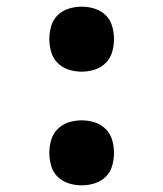

<svg xmlns="http://www.w3.org/2000/svg" viewBox="-20 -548 490 576"><path d="M225 8Q205 8 186 2Q167 -4 153 -17.5Q139 -31 133.5 -50.5Q128 -70 128 -89Q128 -109 133.5 -128Q139 -147 153 -161Q167 -175 186 -181Q205 -187 225 -187Q245 -187 264 -181Q283 -175 297 -161Q311 -147 316.5 -128Q322 -109 322 -89Q322 -70 316.5 -50.5Q311 -31 297 -17.5Q283 -4 264 2Q245 8 225 8ZM225 -333Q205 -333 186 -339Q167 -345 153 -359Q139 -373 133.5 -392Q128 -411 128 -431Q128 -450 133.5 -469.5Q139 -489 153 -502.5Q167 -516 186 -522Q205 -528 225 -528Q245 -528 264 -522Q283 -516 297 -502.5Q311 -489 316.5 -469.5Q322 -450 322 -431Q322 -411 316.5 -392Q311 -373 297 -359Q283 -345 264 -339Q245 -333 225 -333Z"/></svg>

Font: Iosevka Etoile
Style: Bold
Weight: 700
Designer: Belleve Invis
Foundry: Belleve Invis
Version: Version 28.1.0; ttfautohint (v1.8.4)